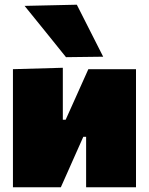

<svg xmlns="http://www.w3.org/2000/svg" viewBox="-20 -796 633 816"><path d="M35 0V-502L247 -508V-287H259L301 -380.5Q314.5 -410.5 328.2 -441.2Q342 -472 355.5 -502H558V0H346V-214.5H334L293 -122.5Q279.5 -92 265.8 -61.2Q252 -30.5 238.5 0ZM260.5 -553Q219 -605 174.8 -659.5Q130.5 -714 84.5 -771L306.5 -776Q334.5 -720.5 362.5 -665.5Q390.5 -610.5 418.5 -555Z"/></svg>

Font: Commissioner Black
Style: Regular
Weight: 900
Designer: Kostas Bartsokas
Foundry: Kostas Bartsokas
Version: Version 1.000; ttfautohint (v1.8.3)